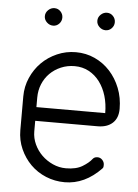

<svg xmlns="http://www.w3.org/2000/svg" viewBox="-52 -768 581 809"><g transform="rotate(5 238.0 -363.5)"><path d="M106 -305H397Q397 -344 387 -377.5Q377 -411 358 -436.5Q339 -462 312 -476.5Q285 -491 252 -491Q221 -491 194 -479.5Q167 -468 147.5 -448.5Q128 -429 117 -402.5Q106 -376 106 -345ZM361 -108Q368 -117 381 -117Q393 -117 401.5 -108Q410 -99 410 -87Q410 -83 409.5 -79Q409 -75 406 -72Q337 0 252 0Q210 0 172.5 -15.5Q135 -31 107.5 -58.5Q80 -86 63.5 -123Q47 -160 47 -202V-345Q47 -387 63.5 -424.5Q80 -462 107.5 -489.5Q135 -517 172.5 -533.5Q210 -550 252 -550Q295 -550 332 -533Q369 -516 396.5 -486Q424 -456 440 -415.5Q456 -375 456 -328Q456 -289 433 -268Q410 -247 370 -247H106V-202Q106 -174 118 -148Q130 -122 150 -102.5Q170 -83 196.5 -71Q223 -59 252 -59Q295 -59 321.5 -75Q348 -91 361 -108ZM119.5 -664Q108 -675 108 -690Q108 -705 119.5 -716Q131 -727 146 -727Q161 -727 171.5 -716Q182 -705 182 -690Q182 -675 171.5 -664Q161 -653 146 -653Q131 -653 119.5 -664ZM341.5 -664Q330 -675 330 -690Q330 -705 341.5 -716Q353 -727 368 -727Q383 -727 393.5 -716Q404 -705 404 -690Q404 -675 393.5 -664Q383 -653 368 -653Q353 -653 341.5 -664Z"/></g></svg>

Font: VDS
Style: Thin
Weight: 100
Width: 0
Designer: artmaker
Foundry: artmaker
Version: Version 1.000 2012 initial release